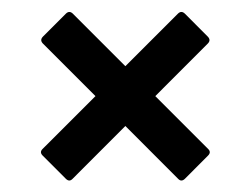

<svg xmlns="http://www.w3.org/2000/svg" viewBox="-20 -463 427 329"><path d="M104.5 -439.9 194.8 -349.6 285.2 -439.9Q291 -445.3 296.9 -439.5L335.9 -400.4Q341.8 -394.5 336.4 -388.7L246.1 -298.3L336.9 -207.5Q342.3 -202.1 336.4 -196.3L296.9 -156.7Q291 -150.9 285.6 -156.2L194.8 -247.1L104 -156.2Q98.6 -150.9 92.8 -156.7L53.2 -196.3Q47.4 -202.1 52.7 -207.5L143.6 -298.3L53.2 -388.7Q47.9 -394.5 53.7 -400.4L92.8 -439.5Q98.6 -445.3 104.5 -439.9Z"/></svg>

Font: Bertholdr Mainzer Fraktur
Style: Regular
Weight: 400
Designer: Peter Wiegel, original typeface by Carl Albert Fahrenwaldt 1901
Foundry: Peter Wiegel
Version: Version 1.000 2010 initial release